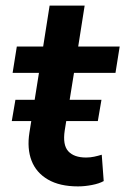

<svg xmlns="http://www.w3.org/2000/svg" viewBox="-20 -655 447 685"><path d="M258 10Q193 10 151 -14.5Q109 -39 92.5 -82Q76 -125 85 -182L119 -395H25L40 -489H134L157 -635H282L259 -489H407L392 -395H244L211 -190Q203 -138 223.5 -115.5Q244 -93 287 -93Q302 -93 316 -96Q330 -99 343 -103L350 -9Q334 0 308 5Q282 10 258 10ZM22 -223 35 -299H342L329 -223Z"/></svg>

Font: Nunito Sans 12pt
Style: Bold Italic
Weight: 700
Italic angle: -9°
Designer: Vernon Adams
Foundry: Vernon Adams
Version: Version 3.101;gftools[0.9.27]